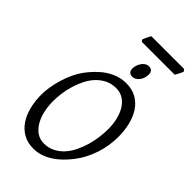

<svg xmlns="http://www.w3.org/2000/svg" viewBox="-280 -1007 1105 1105"><g transform="rotate(45 272.5 -454.0)"><path d="M457 -369.1Q457 -410.2 448.2 -446.5Q439.5 -482.9 422.4 -510Q405.3 -537.1 380.4 -553Q355.5 -568.8 323.2 -568.8Q286.1 -568.8 256.6 -554.4Q227.1 -540 204.1 -516.1Q181.2 -492.2 165 -460.4Q148.9 -428.7 138.4 -394.5Q127.9 -360.4 123 -325.4Q118.2 -290.5 118.2 -259.8Q118.2 -214.4 127.7 -175.5Q137.2 -136.7 154.8 -108.6Q172.4 -80.6 197 -64.7Q221.7 -48.8 252 -48.8Q289.6 -48.8 319.6 -64Q349.6 -79.1 372.3 -104.2Q395 -129.4 411.1 -162.4Q427.2 -195.3 437.5 -231Q447.8 -266.6 452.4 -302.5Q457 -338.4 457 -369.1ZM529.8 -377.9Q529.8 -343.3 524.2 -307.6Q518.6 -272 507.1 -237.3Q495.6 -202.6 478.8 -170.2Q461.9 -137.7 439.9 -109.9Q419.4 -83.5 396.2 -60.8Q373 -38.1 346.9 -21.2Q320.8 -4.4 291.7 5.4Q262.7 15.1 230 15.1Q183.1 15.1 148.2 -4.9Q113.3 -24.9 90.1 -59.3Q66.9 -93.8 55.4 -139.6Q43.9 -185.5 43.9 -236.8Q43.9 -267.6 49.6 -302Q55.2 -336.4 65.7 -370.8Q76.2 -405.3 91.3 -437.7Q106.4 -470.2 126 -497.1Q146.5 -524.4 170.2 -548.6Q193.8 -572.8 220.9 -590.8Q248 -608.9 278.8 -619.4Q309.6 -629.9 344.2 -629.9Q392.1 -629.9 427.2 -609.9Q462.4 -589.8 485.1 -555.4Q507.8 -521 518.8 -475.1Q529.8 -429.2 529.8 -377.9ZM399.9 -756.3Q399.9 -742.7 395.8 -729.2Q391.6 -715.8 383.8 -704.8Q376 -693.8 364.7 -687Q353.5 -680.2 339.8 -680.2Q324.7 -680.2 316.4 -689Q308.1 -697.8 308.1 -714.4Q308.1 -727.5 312.5 -741Q316.9 -754.4 324.7 -765.6Q332.5 -776.9 343.5 -783.9Q354.5 -791 368.2 -791Q383.3 -791 391.6 -782Q399.9 -772.9 399.9 -756.3ZM530.3 -910.6Q528.8 -905.3 525.6 -898.4Q522.5 -891.6 518.8 -884.8Q515.1 -877.9 511.7 -871.6Q508.3 -865.2 505.9 -861.3H237.8L230 -873Q231.9 -877.9 234.9 -884.5Q237.8 -891.1 241 -897.9Q244.1 -904.8 247.6 -911.4Q251 -918 253.9 -922.9H521Z"/></g></svg>

Font: Gentium Basic
Style: Italic
Weight: 400
Italic angle: -8°
Designer: J. Victor Gaultney and Annie Olsen
Foundry: SIL International
Version: Version 1.102; 2013; Maintenance release